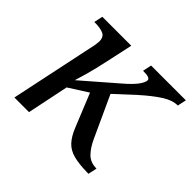

<svg xmlns="http://www.w3.org/2000/svg" viewBox="-133 -696 863 863"><g transform="rotate(45 299.0 -264.5)"><path d="M514 7Q460 6 426 -3Q392 -12 371 -34.5Q350 -57 334 -96L269 -256L178 -198L137 0H44L127 -394Q132 -414 134 -428.5Q136 -443 136 -447Q136 -477 115.5 -485.5Q95 -494 66 -494H58L67 -536H251L224 -412Q217 -379 211 -354.5Q205 -330 198.5 -306Q192 -282 181 -247L339 -384Q380 -419 396.5 -442Q413 -465 413 -478Q413 -486 403 -490Q393 -494 368 -494L377 -536H598L589 -494Q555 -494 516 -469Q477 -444 428 -400L338 -317L429 -119Q446 -82 469 -58.5Q492 -35 531 -35L522 7Z"/></g></svg>

Font: NotoSerif-Italic
Style: Regular
Weight: 400
Italic angle: -12°
Designer: Monotype Design Team
Foundry: Monotype Imaging Inc.
Version: Version 2.007; ttfautohint (v1.8) -l 8 -r 50 -G 200 -x 14 -D